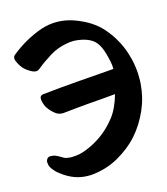

<svg xmlns="http://www.w3.org/2000/svg" viewBox="-122 -916 889 1024"><g transform="rotate(-15 323.0 -404.0)"><path d="M93.8 -39.1C138.7 -3.9 186.5 13.7 236.3 13.7H253.9C310.5 8.8 362.3 -6.8 408.2 -33.2C451.2 -57.6 489.3 -86.9 521.5 -123C553.7 -159.2 579.1 -200.2 599.6 -246.1C619.1 -290 630.9 -337.9 634.8 -388.7C635.7 -399.4 635.7 -410.2 635.7 -420.9C635.7 -438.5 634.8 -456.1 632.8 -473.6C629.9 -496.1 626 -518.6 619.1 -541C604.5 -596.7 578.1 -649.4 539.1 -698.2C506.8 -739.3 463.9 -771.5 408.2 -794.9C366.2 -813.5 325.2 -822.3 285.2 -822.3C256.8 -822.3 228.5 -817.4 201.2 -808.6C136.7 -786.1 79.1 -752.9 27.3 -710.9C21.5 -706.1 18.6 -700.2 18.6 -692.4C18.6 -685.5 20.5 -678.7 25.4 -669.9C34.2 -651.4 43.9 -637.7 52.7 -629.9C62.5 -620.1 75.2 -611.3 91.8 -602.5C99.6 -598.6 106.4 -596.7 113.3 -596.7C121.1 -596.7 127.9 -599.6 134.8 -605.5C159.2 -626 186.5 -644.5 214.8 -662.1C243.2 -679.7 274.4 -691.4 308.6 -697.3C321.3 -700.2 334 -701.2 346.7 -701.2C365.2 -701.2 384.8 -698.2 403.3 -693.4C435.5 -684.6 459 -669.9 473.6 -647.5C482.4 -634.8 488.3 -622.1 493.2 -608.4C502 -582 509.8 -550.8 513.7 -523.4L514.6 -502C441.4 -496.1 373 -491.2 309.6 -486.3C246.1 -481.4 182.6 -475.6 119.1 -468.8C106.4 -467.8 99.6 -460.9 99.6 -448.2C99.6 -445.3 99.6 -441.4 100.6 -437.5C104.5 -418.9 109.4 -405.3 116.2 -396.5C125 -382.8 136.7 -370.1 151.4 -358.4C163.1 -348.6 175.8 -343.8 190.4 -343.8H197.3C243.2 -348.6 290 -353.5 335.9 -357.4C382.8 -360.4 433.6 -365.2 488.3 -370.1C474.6 -321.3 456.1 -281.2 432.6 -251C409.2 -220.7 381.8 -193.4 350.6 -170.9C324.2 -152.3 295.9 -135.7 263.7 -123C236.3 -111.3 208 -105.5 179.7 -105.5C173.8 -105.5 168 -105.5 163.1 -106.4C149.4 -107.4 138.7 -111.3 129.9 -117.2C121.1 -123 110.4 -128.9 99.6 -133.8C90.8 -137.7 80.1 -139.6 69.3 -139.6C58.6 -139.6 51.8 -134.8 46.9 -124C45.9 -121.1 44.9 -117.2 44.9 -113.3C44.9 -110.4 44.9 -108.4 45.9 -105.5C45.9 -96.7 49.8 -85.9 58.6 -74.2C69.3 -59.6 81.1 -47.9 93.8 -39.1Z"/></g></svg>

Font: ChillSide Comic
Style: Regular
Weight: 400
Designer: Koroletov, Abay Emes
Version: Version 1.000